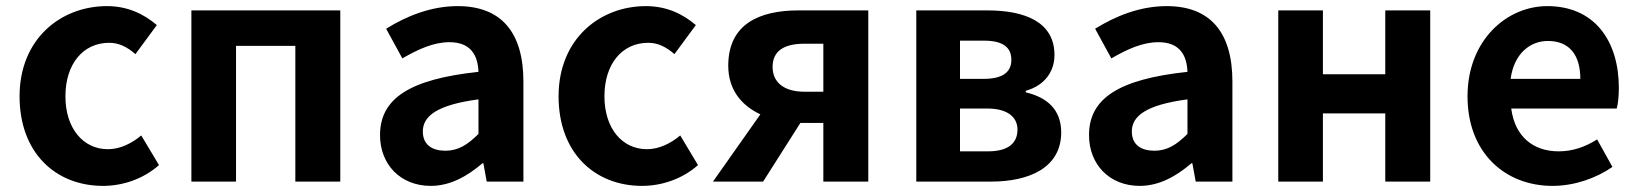

<svg xmlns="http://www.w3.org/2000/svg" viewBox="-20 -594 5357 628"><path d="M317 14C379 14 447 -7 500 -54L442 -151C411 -125 373 -106 333 -106C252 -106 194 -174 194 -279C194 -385 252 -454 337 -454C369 -454 395 -441 423 -417L493 -512C452 -547 399 -574 330 -574C178 -574 44 -466 44 -279C44 -94 162 14 317 14Z M606 0H752V-444H946V0H1093V-560H606Z M1389 14C1453 14 1509 -18 1558 -60H1561L1572 0H1692V-327C1692 -489 1619 -574 1477 -574C1389 -574 1309 -541 1243 -500L1296 -403C1348 -433 1398 -456 1450 -456C1519 -456 1543 -414 1545 -359C1320 -335 1223 -272 1223 -152C1223 -57 1289 14 1389 14ZM1437 -101C1394 -101 1363 -120 1363 -164C1363 -214 1409 -251 1545 -269V-156C1510 -121 1479 -101 1437 -101Z M2080 14C2142 14 2210 -7 2263 -54L2205 -151C2174 -125 2136 -106 2096 -106C2015 -106 1957 -174 1957 -279C1957 -385 2015 -454 2100 -454C2132 -454 2158 -441 2186 -417L2256 -512C2215 -547 2162 -574 2093 -574C1941 -574 1807 -466 1807 -279C1807 -94 1925 14 2080 14Z M2673 -294H2611C2544 -294 2507 -325 2507 -375C2507 -427 2544 -451 2611 -451H2673ZM2592 -560C2463 -560 2362 -515 2362 -379C2362 -299 2407 -248 2467 -220L2312 0H2476L2598 -192H2673V0H2820V-560Z M2977 0H3221C3349 0 3451 -47 3451 -161C3451 -237 3403 -276 3335 -292V-297C3399 -315 3429 -362 3429 -414C3429 -522 3333 -560 3209 -560H2977ZM3120 -336V-461H3199C3262 -461 3288 -438 3288 -398C3288 -360 3262 -336 3197 -336ZM3120 -99V-239H3209C3277 -239 3308 -210 3308 -170C3308 -127 3279 -99 3212 -99Z M3708 14C3772 14 3828 -18 3877 -60H3880L3891 0H4011V-327C4011 -489 3938 -574 3796 -574C3708 -574 3628 -541 3562 -500L3615 -403C3667 -433 3717 -456 3769 -456C3838 -456 3862 -414 3864 -359C3639 -335 3542 -272 3542 -152C3542 -57 3608 14 3708 14ZM3756 -101C3713 -101 3682 -120 3682 -164C3682 -214 3728 -251 3864 -269V-156C3829 -121 3798 -101 3756 -101Z M4161 0H4307V-223H4511V0H4658V-560H4511V-351H4307V-560H4161Z M5058 14C5128 14 5199 -10 5254 -48L5204 -138C5164 -113 5124 -99 5078 -99C4995 -99 4935 -147 4923 -239H5268C5272 -252 5275 -279 5275 -306C5275 -461 5195 -574 5041 -574C4907 -574 4780 -461 4780 -279C4780 -95 4902 14 5058 14ZM4921 -336C4932 -418 4984 -460 5043 -460C5115 -460 5149 -412 5149 -336Z"/></svg>

Font: Noto Sans CJK JP Bold
Style: Regular
Weight: 700
Designer: Ryoko NISHIZUKA (kana & ideographs); Paul D. Hunt (Latin, Greek & Cyrillic); Wenlong ZHANG (bopomofo); Sandoll Communica
Foundry: Adobe Systems Incorporated
Version: Version 1.004;PS 1.004;hotconv 1.0.82;makeotf.lib2.5.63406